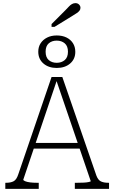

<svg xmlns="http://www.w3.org/2000/svg" viewBox="-20 -1209 744 1229"><path d="M188 -294H496L505 -258H181ZM336 -708 347 -704 129 -59Q129 -54 141 -49Q153 -44 172.5 -41.5Q192 -39 216 -39H228V0H14V-39H19Q49 -39 67.5 -49Q86 -59 97 -93L310 -716H379L597 -85Q608 -56 626.5 -47.5Q645 -39 673 -39H678V0H459V-39H473Q496 -39 516 -40Q536 -41 548.5 -44Q561 -47 561 -49ZM272 -878Q272 -842 292 -824.5Q312 -807 343 -807Q374 -807 394.5 -824.5Q415 -842 415 -878Q415 -914 394.5 -931.5Q374 -949 343 -949Q312 -949 292 -931.5Q272 -914 272 -878ZM462 -877Q462 -831 429 -802.5Q396 -774 343 -774Q291 -774 258 -802.5Q225 -831 225 -878Q225 -909 240 -932Q255 -955 281.5 -968.5Q308 -982 343 -982Q379 -982 405.5 -969Q432 -956 447 -932.5Q462 -909 462 -877ZM398 -1143 310 -1055V-1037H329L446 -1109Q461 -1118 472 -1125.5Q483 -1133 489 -1141Q495 -1149 495 -1159Q495 -1171 486 -1180Q477 -1189 463 -1189Q451 -1189 440.5 -1183Q430 -1177 420.5 -1166.5Q411 -1156 398 -1143Z"/></svg>

Font: Roboto Serif Thin
Style: Regular
Weight: 250
Designer: Greg Gazdowicz
Foundry: Commercial Type
Version: Version 1.004